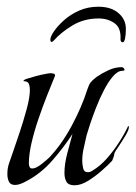

<svg xmlns="http://www.w3.org/2000/svg" viewBox="-20 -549 404 572"><path d="M202 3Q184 3 178 -7.5Q172 -18 172 -34Q172 -60 180.5 -92.5Q189 -125 196 -150Q170 -110 136 -71Q102 -32 58 -9Q51 -5 42 -1.5Q33 2 25 2Q11 2 6.5 -8Q2 -18 2 -29V-33Q2 -49 8 -65.5Q14 -82 19 -97Q27 -120 38.5 -154.5Q50 -189 59.5 -224Q69 -259 69 -281Q69 -290 66.5 -298Q64 -306 53 -307Q53 -307 51.5 -307Q50 -307 50 -308Q50 -311 60.5 -314.5Q71 -318 86 -322Q101 -326 114 -328.5Q127 -331 131 -331Q133 -331 138.5 -330Q144 -329 144 -324Q144 -322 143 -321Q133 -297 120 -264Q107 -231 94.5 -194.5Q82 -158 74 -123.5Q66 -89 66 -62Q66 -57 68 -52Q70 -47 76 -47Q87 -47 103.5 -60Q120 -73 127 -80Q164 -119 194 -175Q224 -231 240 -282Q245 -297 250 -303.5Q255 -310 268 -320Q284 -331 303.5 -340Q323 -349 343 -349Q345 -349 348 -346.5Q351 -344 351 -341Q351 -339 348.5 -338.5Q346 -338 344 -338Q331 -338 317 -322Q303 -306 290 -281Q277 -256 266.5 -229Q256 -202 248.5 -179.5Q241 -157 238 -146Q234 -127 229.5 -108Q225 -89 225 -69Q225 -61 227.5 -48.5Q230 -36 242 -36Q249 -36 256 -41Q278 -54 298 -76.5Q318 -99 335 -125.5Q352 -152 362 -174Q364 -173 364 -170Q364 -162 353.5 -144.5Q343 -127 332.5 -111.5Q322 -96 321 -93Q320 -86 318.5 -81.5Q317 -77 314 -70Q302 -57 282.5 -40Q263 -23 242 -10Q221 3 202 3ZM273 -529Q311 -529 333 -510Q355 -491 355 -463Q355 -445 352.5 -434Q350 -423 346 -423Q339 -423 339 -432Q341 -466 321 -480Q301 -494 274 -494Q230 -494 195.5 -473Q161 -452 141 -429Q136 -424 134 -424Q130 -424 130 -431Q130 -440 141 -456Q152 -472 171 -489Q190 -506 216 -517.5Q242 -529 273 -529Z"/></svg>

Font: Beau Rivage
Style: Regular
Weight: 400
Designer: Robert E. Leuschke
Foundry: Robert E. Leuschke
Version: Version 1.010; ttfautohint (v1.8.3)